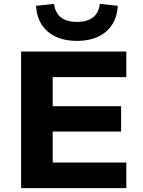

<svg xmlns="http://www.w3.org/2000/svg" viewBox="-20 -971 738 991"><path d="M89 0V-705H632V-573H252V-423H605V-292H252V-132H632V0ZM377 -760Q283 -760 227 -807.5Q171 -855 166 -941L259 -951Q264 -907 293 -882.5Q322 -858 377 -858Q432 -858 461.5 -882.5Q491 -907 495 -951L588 -941Q583 -855 527 -807.5Q471 -760 377 -760Z"/></svg>

Font: Nunito Sans 10pt SemiExpanded ExtraBold
Style: Regular
Weight: 800
Width: 6
Designer: Vernon Adams
Foundry: Vernon Adams
Version: Version 3.101;gftools[0.9.27]